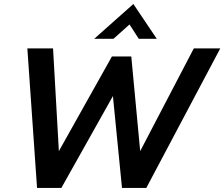

<svg xmlns="http://www.w3.org/2000/svg" viewBox="-20 -929 1109 949"><path d="M445.8 -737.3 639.2 -909.2 754.9 -737.3H666L620.1 -808.1L541 -737.3ZM163.1 0 115.2 -689.9H242.2L271 -182.1L533.2 -649.9H628.9L672.9 -182.1L938 -689.9H1068.8L703.1 0H583L538.1 -454.1L283.2 0Z"/></svg>

Font: HK Grotesk Legacy
Style: Bold Italic
Weight: 700
Italic angle: -13°
Designer: Alfredo Marco Pradil
Foundry: Hanken Design Co.
Version: Version 2.022;PS 002.022;hotconv 1.0.88;makeotf.lib2.5.64775